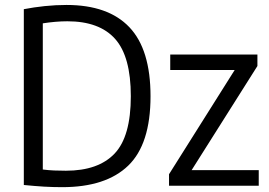

<svg xmlns="http://www.w3.org/2000/svg" viewBox="-20 -768 1114 794"><path d="M237 6Q199.5 6 161.5 3.8Q123.5 1.5 78.5 -3V-730Q119.5 -738 165 -742.8Q210.5 -747.5 255 -747.5Q427.5 -747.5 515 -655.5Q602.5 -563.5 602.5 -370Q602.5 -172 510.2 -83Q418 6 237 6ZM252.5 -62Q386.5 -62 453.8 -132.8Q521 -203.5 521 -370Q521 -534.5 456 -607.2Q391 -680 258.5 -680Q235 -680 208.8 -677.8Q182.5 -675.5 157 -671.5V-67Q181 -64 203.8 -63Q226.5 -62 252.5 -62ZM679 0V-47.5L950.5 -478.5H684V-542.5H1044.5V-495L772.5 -64.5H1050V0Z"/></svg>

Font: Encode Sans SemiCondensed SemiCondensed
Style: Regular
Weight: 400
Width: 4
Designer: Multiple Designers
Foundry: Impallari Type
Version: Version 3.000; ttfautohint (v1.8.3) -l 8 -r 50 -G 200 -x 14 